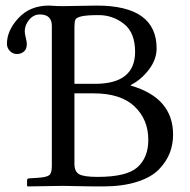

<svg xmlns="http://www.w3.org/2000/svg" viewBox="-20 -667 682 689"><path d="M123.5 -615.2Q100.6 -615.2 84.7 -596.2Q68.8 -577.1 68.8 -554.2Q68.8 -546.4 72.5 -531.7Q76.2 -517.1 76.2 -508.8Q76.2 -490.7 65.7 -481.9Q55.2 -473.1 41 -473.1Q25.9 -473.1 15.4 -484.1Q4.9 -495.1 4.9 -509.8Q4.9 -557.6 46.4 -602.3Q87.9 -647 155.8 -647Q161.6 -647 172.9 -646Q184.1 -645 206.1 -645Q227.1 -645 268.6 -646Q310.1 -647 327.1 -647Q542 -647 542 -493.2Q542 -454.1 514.9 -418Q487.8 -381.8 449.2 -361.8V-359.9Q601.1 -315.9 601.1 -184.1Q601.1 -148.9 589.1 -117.9Q577.1 -86.9 550 -58.8Q522.9 -30.8 471.4 -14.4Q419.9 2 349.1 2Q298.3 2 259.3 1Q220.2 0 206.1 0Q172.9 0 79.1 2L77.1 0V-19Q77.1 -26.9 84 -26.9L113.8 -28.8Q147 -30.8 156.5 -38.3Q166 -45.9 166 -70.8V-574.2Q166 -614.7 123.5 -615.2ZM247.1 -332V-78.1Q247.1 -52.2 263.4 -42.2Q279.8 -32.2 330.1 -32.2Q435.1 -32.2 473.6 -67.1Q512.2 -102.1 512.2 -165Q512.2 -238.3 462.6 -285.2Q413.1 -332 315.9 -332ZM247.1 -569.8V-366.2H320.8Q464.8 -366.2 464.8 -481Q464.8 -549.8 424.8 -581.3Q384.8 -612.8 334 -612.8Q291 -612.8 272.5 -608.4Q253.9 -604 250.5 -596.4Q247.1 -588.9 247.1 -569.8Z"/></svg>

Font: Linux Libertine
Style: Regular
Weight: 400
Designer: Philipp H. Poll
Foundry: Philipp H. Poll
Version: Version 5.3.0 ; ttfautohint (v0.9)